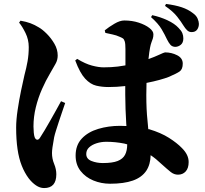

<svg xmlns="http://www.w3.org/2000/svg" viewBox="-20 -882 1040 975"><path d="M362 -575 372 -583Q413 -558 447 -549Q481 -540 506 -540Q545 -540 578 -544Q598 -547 617 -550Q617 -564 617 -577V-633Q617 -660 613.5 -671.5Q610 -683 604 -687Q598 -691 588 -695Q571 -703 551.5 -707Q532 -711 515 -715L512 -728Q533 -745 561 -761.5Q589 -778 611 -778Q651 -778 684.5 -767Q718 -756 738.5 -740Q759 -724 759 -708Q759 -695 756 -686Q753 -677 749 -666.5Q745 -656 742 -640Q738 -620 734 -582Q767 -594 786 -603Q814 -616 818 -616Q851 -616 879.5 -601.5Q908 -587 908 -559Q908 -530 892 -519Q876 -508 836 -491Q821 -485 789 -476Q760 -468 724 -461Q723 -431 723 -400Q723 -324 729 -270Q731 -247 733 -226Q735 -226 737 -226Q797 -208 838 -182Q879 -156 904 -130Q921 -113 929.5 -95.5Q938 -78 938 -59Q938 -28 923 -11.5Q908 5 884 5Q864 5 847 -8.5Q830 -22 799 -50Q772 -76 745 -94Q744 -47 723 -15Q700 19 654.5 35Q609 51 539 51Q494 51 454 34.5Q414 18 389 -14Q364 -46 364 -92Q364 -145 395.5 -178.5Q427 -212 479 -227.5Q531 -243 590 -243Q606 -243 622 -242Q621 -249 621 -256Q619 -290 617.5 -328Q616 -366 616 -402Q616 -423 616 -445Q573 -440 531 -440Q498 -440 468.5 -447Q439 -454 412.5 -482.5Q386 -511 362 -575ZM77 -767 84 -777Q113 -772 134.5 -764Q156 -756 177 -743Q195 -733 217.5 -710.5Q240 -688 256.5 -659.5Q273 -631 273 -600Q273 -577 262 -558Q251 -539 234 -509Q213 -474 193.5 -430Q174 -386 162 -337.5Q150 -289 150 -240Q150 -225 151.5 -209Q153 -193 156 -185Q161 -173 169 -172.5Q177 -172 184 -184Q193 -198 207 -221Q221 -244 236 -271Q251 -298 265.5 -323.5Q280 -349 290 -368L311 -359Q304 -338 295.5 -313.5Q287 -289 279 -264.5Q271 -240 264.5 -219.5Q258 -199 255 -185Q249 -152 246.5 -134Q244 -116 244 -105Q244 -76 255 -49.5Q266 -23 266 3Q266 73 204 73Q183 73 163 59.5Q143 46 126 24Q105 -4 90.5 -40.5Q76 -77 69 -125Q62 -173 62 -234Q62 -273 69.5 -323.5Q77 -374 87 -422Q97 -470 104 -500Q114 -537 120 -571Q126 -605 126 -643Q126 -681 109.5 -714.5Q93 -748 77 -767ZM626 -149Q618 -151 611 -153Q565 -162 520 -162Q494 -162 470.5 -154.5Q447 -147 432.5 -133.5Q418 -120 418 -100Q418 -75 444.5 -64.5Q471 -54 502 -54Q551 -54 577.5 -64.5Q604 -75 615 -96Q626 -117 626 -149ZM828 -682Q817 -706 800.5 -734Q784 -762 747 -795L753 -805Q794 -796 830.5 -779Q867 -762 887 -740Q901 -726 906 -713.5Q911 -701 911 -687Q911 -665 898 -654.5Q885 -644 869 -644Q854 -645 845.5 -654.5Q837 -664 828 -682ZM911 -753Q901 -770 880 -797Q859 -824 818 -852L823 -862Q870 -856 903 -845Q936 -834 960 -815Q977 -803 983.5 -787.5Q990 -772 990 -761Q990 -744 981 -731.5Q972 -719 953 -719Q940 -719 930.5 -728Q921 -737 911 -753Z"/></svg>

Font: Early Summer Mincho Heavy
Style: Regular
Weight: 900
Designer: GuiWonder
Version: Version 1.002